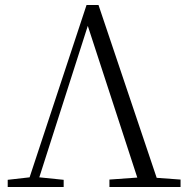

<svg xmlns="http://www.w3.org/2000/svg" viewBox="-20 -752 752 772"><path d="M420 0H706V-30L610 -37L376 -732H328L99 -39L11 -29V0H236V-29L138 -39L333 -648L532 -38L420 -30Z"/></svg>

Font: Noto Serif CJK TC Light
Style: Regular
Weight: 300
Designer: Ryoko NISHIZUKA 西塚涼子 (kana & ideographs); Frank Grießhammer (Latin, Greek & Cyrillic); Wenlong ZHANG 张文龙 (bopomofo); San
Foundry: Adobe
Version: Version 2.001;hotconv 1.1.0;makeotfexe 2.6.0